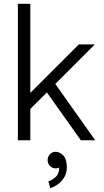

<svg xmlns="http://www.w3.org/2000/svg" viewBox="-20 -743 552 1017"><path d="M140.6 -166V0H74.7V-722.7H140.6V-251L397.5 -507.8H482.4L272.9 -298.3L484.4 0H408.2L228.5 -253.4ZM232.4 105Q232.4 86.4 244.6 73.7Q256.8 61 275.4 61Q276.9 61 277.8 61Q277.8 61 278.3 61.5Q298.8 62.5 316.4 82Q334 101.6 334 143.1Q334 175.8 318.6 199Q303.2 222.2 282.5 235.8Q261.7 249.5 246.1 253.9L236.3 217.3Q253.9 212.9 273.7 195.6Q293.5 178.2 293.5 145Q284.7 148.9 275.4 148.9Q256.8 148.9 244.6 136.2Q232.4 123.5 232.4 105Z"/></svg>

Font: Giphurs Light
Style: Regular
Weight: 300
Version: Version 0.920; ttfautohint (v1.8.4.7-5d5b)